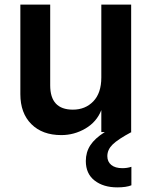

<svg xmlns="http://www.w3.org/2000/svg" viewBox="-20 -571 661 830"><path d="M547 -1 548 0Q490 31 467 53.5Q444 76 444 104Q444 128 461 142Q478 156 509 156Q530 156 548 150V230Q526 239 487 239Q427 239 389 209.5Q351 180 351 125Q351 87 370.5 57Q390 27 433 0H418V-95Q398 -44 349.5 -15.5Q301 13 245 13Q163 13 115.5 -34.5Q68 -82 68 -164V-551H197V-202Q197 -97 295 -97Q349 -97 383.5 -133Q418 -169 418 -236V-551H547Z"/></svg>

Font: Application Semibold
Style: Regular
Weight: 600
Designer: Wei Huang
Foundry: Wei Huang
Version: Version 0.012